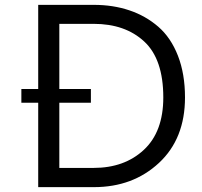

<svg xmlns="http://www.w3.org/2000/svg" viewBox="-20 -770 830 790"><path d="M366.2 -750Q445.3 -750 512.2 -727.5Q579.1 -705.1 631.1 -660.2Q683.1 -615.2 712.2 -540.5Q741.2 -465.8 741.2 -369.1Q741.2 -199.2 634 -99.6Q526.9 0 366.2 0H137.2V-347.2H67.9V-403.8H137.2V-750ZM365.2 -79.1Q492.2 -79.1 572 -153.6Q651.9 -228 651.9 -369.1Q651.9 -526.4 573.5 -599.1Q495.1 -671.9 365.2 -671.9H224.1V-403.8H354V-347.2H224.1V-79.1Z"/></svg>

Font: ø
Style: ø
Weight: 400
Designer: Samuel Oakes
Foundry: Samuel Oakes
Version: Version 1.000;PS 001.000;hotconv 1.0.88;makeotf.lib2.5.64775